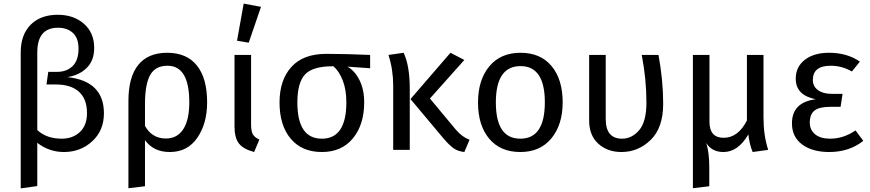

<svg xmlns="http://www.w3.org/2000/svg" viewBox="-20 -832 4828 1066"><path d="M354 -404Q557 -382 557 -203Q557 -107 492 -47.5Q427 12 335 12Q253 12 187 -39V201L95 214V-541Q95 -639 150 -694.5Q205 -750 301 -750Q389 -750 446 -700Q503 -650 503 -566Q503 -496 461.5 -455Q420 -414 354 -404ZM323 -62Q384 -62 423.5 -99Q463 -136 463 -204Q463 -282 418.5 -322.5Q374 -363 290 -363H238L248 -433H297Q350 -433 383 -465Q416 -497 416 -562Q416 -620 385 -649Q354 -678 302 -678Q187 -678 187 -541V-110Q238 -62 323 -62Z M908 -539Q1017 -539 1073.5 -468Q1130 -397 1130 -264Q1130 -146 1075.5 -67Q1021 12 923 12Q832 12 785 -54V202L693 213V-271Q693 -404 747.5 -471.5Q802 -539 908 -539ZM901 -63Q964 -63 997.5 -114.5Q1031 -166 1031 -264Q1031 -467 910 -467Q842 -467 813.5 -415Q785 -363 785 -256V-133Q824 -63 901 -63Z M1333 -812 1429 -794 1361 -595 1296 -606ZM1374 -527V-141Q1374 -103 1384 -86Q1394 -69 1420 -57L1391 12Q1331 -4 1306.5 -35.5Q1282 -67 1282 -130V-527Z M2035 -527V-453L1909 -462Q1950 -439 1976 -387Q2002 -335 2002 -264Q2002 -140 1939.5 -64Q1877 12 1767 12Q1656 12 1594 -62Q1532 -136 1532 -263Q1532 -387 1597.5 -460Q1663 -533 1792 -533Q1899 -533 2035 -527ZM1903 -264Q1903 -335 1882.5 -386.5Q1862 -438 1831 -464H1826Q1716 -464 1673.5 -418.5Q1631 -373 1631 -263Q1631 -62 1767 -62Q1903 -62 1903 -264Z M2221 -539Q2255 -467 2255 -339V0H2163V-357Q2163 -445 2137 -527ZM2481 -539 2558 -499 2367 -285 2511 -112Q2546 -71 2587 -56L2558 12Q2522 8 2498 -9Q2474 -26 2441 -65L2259 -282Z M3104 -264Q3104 -140 3041.5 -64Q2979 12 2869 12Q2758 12 2696 -62Q2634 -136 2634 -263Q2634 -388 2696.5 -463.5Q2759 -539 2870 -539Q2981 -539 3042.5 -465Q3104 -391 3104 -264ZM2870 -465Q2733 -465 2733 -263Q2733 -62 2869 -62Q3005 -62 3005 -264Q3005 -465 2870 -465Z M3636 -527Q3662 -386 3662 -255Q3662 -123 3593 -55.5Q3524 12 3430 12Q3353 12 3302 -34Q3251 -80 3251 -163V-527H3343V-171Q3343 -62 3434 -62Q3488 -62 3528.5 -109Q3569 -156 3569 -263Q3569 -392 3543 -527Z M4219 -180Q4219 -80 4245 0L4159 12Q4142 -26 4135 -85V-86Q4078 12 3997 12Q3932 12 3901 -38Q3918 14 3918 96V202L3827 213V-527H3919V-156Q3919 -67 3998 -67Q4078 -67 4127 -163V-527H4219Z M4583 -539Q4683 -539 4754 -490L4710 -435Q4655 -467 4592 -467Q4493 -467 4493 -388Q4493 -353 4521 -332Q4549 -311 4597 -311H4658L4647 -239H4591Q4529 -239 4502.5 -218.5Q4476 -198 4476 -151Q4476 -111 4505.5 -86.5Q4535 -62 4589 -62Q4663 -62 4730 -108L4773 -50Q4695 12 4584 12Q4490 12 4433.5 -30Q4377 -72 4377 -147Q4377 -264 4509 -281Q4398 -303 4398 -395Q4398 -461 4448.5 -500Q4499 -539 4583 -539Z"/></svg>

Font: Fira Sans
Style: Regular
Weight: 400
Designer: Carrois Corporate & Edenspiekermann AG
Foundry: Carrois Corporate GbR & Edenspiekermann AG
Version: Version 4.106;PS 004.106;hotconv 1.0.70;makeotf.lib2.5.58329